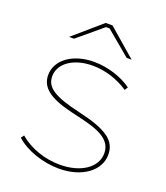

<svg xmlns="http://www.w3.org/2000/svg" viewBox="-133 -808 782 905"><g transform="rotate(20 257.5 -355.5)"><path d="M415 -595 275 -716H241L101 -595H126L249 -698H267L390 -595ZM268 5C382 5 465 -55 465 -136C465 -207 412 -245 267 -278C136 -308 90 -338 90 -394C90 -459 158 -506 253 -506C315 -506 377 -487 433 -450L443 -466C392 -503 320 -525 253 -525C147 -525 70 -469 70 -393C70 -331 119 -293 232 -266C337 -241 445 -223 445 -136C445 -65 371 -14 266 -14C189 -14 115 -40 61 -86L50 -71C100 -25 187 5 268 5Z"/></g></svg>

Font: Fixel Display Thin
Style: Regular
Weight: 100
Designer: AlfaBravo + MacPaw
Foundry: Kyrylo Tkachov, Marchela Mozhyna, Serhii Makarenko, Maria Weinstein, Zakhar Kryvoshyya
Version: Version 1.211